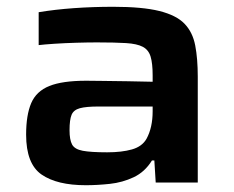

<svg xmlns="http://www.w3.org/2000/svg" viewBox="-20 -538 691 566"><path d="M233 8Q148 8 102.5 -23.5Q57 -55 57 -141Q57 -199 72 -234Q87 -269 125.5 -284.5Q164 -300 234 -300Q248 -300 282 -299.5Q316 -299 356.5 -298.5Q397 -298 430 -297V-316Q430 -351 424 -371Q418 -391 401 -400Q384 -409 351.5 -411Q319 -413 266 -413Q239 -413 205 -412Q171 -411 140.5 -409Q110 -407 94 -405V-502Q142 -510 198 -514Q254 -518 314 -518Q400 -518 450 -505.5Q500 -493 524 -468Q548 -443 555.5 -404Q563 -365 563 -312V0H439L435 -65H428Q407 -31 374 -15.5Q341 0 304 4Q267 8 233 8ZM296 -89Q339 -89 369 -97.5Q399 -106 412 -129Q430 -162 430 -210V-224H270Q234 -224 215.5 -219Q197 -214 191 -199.5Q185 -185 185 -154Q185 -126 192.5 -112Q200 -98 224 -93.5Q248 -89 296 -89Z"/></svg>

Font: Saira Expanded SemiBold
Style: Regular
Weight: 600
Width: 7
Designer: Hector Gatti with collaboration of the Omnibus-Type team
Foundry: Omnibus-Type
Version: Version 1.100; ttfautohint (v1.8.3)